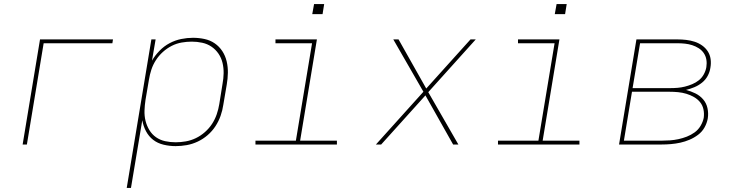

<svg xmlns="http://www.w3.org/2000/svg" viewBox="-20 -715 3640 950"><path d="M92 0 178 -520H539L536 -501H196L113 0Z M607 215 729 -520H750L732 -415Q747 -441 769.5 -464Q792 -487 819.5 -501.5Q847 -516 876.5 -522Q906 -528 935 -528Q964 -528 992 -522Q1020 -516 1042.5 -500.5Q1065 -485 1080 -462Q1095 -439 1101.5 -411.5Q1108 -384 1107.5 -355Q1107 -326 1102 -297L1085 -197Q1081 -169 1071.5 -142Q1062 -115 1046 -90.5Q1030 -66 1007.5 -46.5Q985 -27 958.5 -14.5Q932 -2 904 3Q876 8 849 8Q819 8 789.5 1Q760 -6 738 -23Q716 -40 702.5 -65.5Q689 -91 684 -120L628 215ZM849 -11Q874 -11 899.5 -15.5Q925 -20 949 -31.5Q973 -43 994 -61.5Q1015 -80 1029.5 -102.5Q1044 -125 1052.5 -150Q1061 -175 1065 -200L1081 -300Q1086 -326 1086.5 -352.5Q1087 -379 1081 -404Q1075 -429 1061 -449.5Q1047 -470 1026.5 -484Q1006 -498 980.5 -503.5Q955 -509 929 -509Q904 -509 878.5 -504.5Q853 -500 829.5 -488Q806 -476 786 -458Q766 -440 751.5 -417.5Q737 -395 729 -370.5Q721 -346 717 -321L700 -221Q696 -195 695 -168.5Q694 -142 700 -117.5Q706 -93 719 -71.5Q732 -50 752 -36Q772 -22 797 -16.5Q822 -11 849 -11Z M1244 0V-19H1444L1524 -501H1343V-520H1548L1465 -19H1647V0ZM1525 -645 1534 -695H1584L1576 -645Z M1840 0 2075 -261 1926 -520H1952L2089 -277L2308 -520H2334L2099 -259L2248 0H2222L2085 -243L1866 0Z M2444 0V-19H2644L2724 -501H2543V-520H2748L2665 -19H2847V0ZM2725 -645 2734 -695H2784L2776 -645Z M3043 0 3129 -520H3332Q3354 -520 3375.5 -517.5Q3397 -515 3417 -508.5Q3437 -502 3454 -490Q3471 -478 3482 -461Q3493 -444 3496 -423Q3499 -402 3495 -380Q3492 -359 3481.5 -339.5Q3471 -320 3453.5 -306Q3436 -292 3415.5 -283.5Q3395 -275 3374 -270Q3398 -264 3420.5 -253Q3443 -242 3459 -223.5Q3475 -205 3480.5 -180Q3486 -155 3482 -129Q3478 -106 3466 -84.5Q3454 -63 3434 -48Q3414 -33 3391.5 -23.5Q3369 -14 3346 -9Q3323 -4 3299.5 -2Q3276 0 3254 0ZM3110 -279H3297Q3315 -279 3333 -280.5Q3351 -282 3369 -286.5Q3387 -291 3405 -298.5Q3423 -306 3438 -318Q3453 -330 3462.5 -347.5Q3472 -365 3475 -383Q3478 -402 3475 -420Q3472 -438 3462 -452.5Q3452 -467 3437 -476.5Q3422 -486 3405 -491.5Q3388 -497 3369.5 -499Q3351 -501 3332 -501H3147ZM3067 -19H3254Q3274 -19 3295 -20.5Q3316 -22 3337 -26.5Q3358 -31 3378.5 -39Q3399 -47 3417 -60Q3435 -73 3446.5 -92.5Q3458 -112 3462 -132Q3465 -154 3460.5 -174.5Q3456 -195 3443.5 -210Q3431 -225 3413.5 -235Q3396 -245 3376 -251Q3356 -257 3335 -259Q3314 -261 3292 -261H3107Z"/></svg>

Font: Iosevka SS04 Th Ex Obl
Style: Regular
Weight: 100
Width: 7
Italic angle: -9°
Monospace: yes
Designer: Belleve Invis
Foundry: Belleve Invis
Version: Version 19.0.0; ttfautohint (v1.8.4)